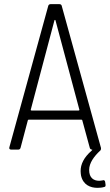

<svg xmlns="http://www.w3.org/2000/svg" viewBox="-20 -720 531 924"><path d="M474 148C468 149 462 150 457 150C431 150 409 136 409 98C409 64 433 32 462 5C465 3 466 -1 466 -4C466 -6 466 -7 466 -8L277 -692C276 -697 272 -700 266 -700H223C217 -700 213 -696 212 -691L25 -11C23 -4 27 0 34 0H68C74 0 78 -4 79 -9L114 -141C115 -144 117 -144 119 -144H371C373 -144 375 -144 376 -141L412 -9C413 -4 417 0 423 0C425 0 424 3 421 5C383 38 368 71 368 103C368 111 369 118 370 125C380 170 415 184 449 184C460 184 471 183 481 180C486 179 488 177 488 172C488 171 488 170 488 169L486 155C485 150 482 147 478 147C476 147 475 148 474 148ZM128 -192 242 -622C243 -625 246 -625 247 -622L362 -192C363 -190 360 -188 358 -188H132C130 -188 127 -190 128 -192Z"/></svg>

Font: Barlow Semi Condensed Light
Style: Regular
Weight: 300
Width: 4
Designer: Jeremy Tribby
Foundry: Tribby Type
Version: Version 1.422;hotconv 1.0.109;makeotfexe 2.5.65596